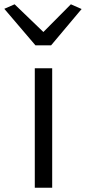

<svg xmlns="http://www.w3.org/2000/svg" viewBox="-64 -874 400 894"><path d="M98 0V-556H179V0ZM-44 -833 4 -854 138 -725 266 -854 316 -832 174 -663H101Z"/></svg>

Font: Merriweather Sans Light
Style: Regular
Weight: 300
Designer: Eben Sorkin
Foundry: Eben Sorkin
Version: Version 2.001; ttfautohint (v1.8.3)